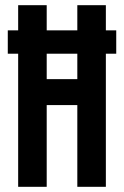

<svg xmlns="http://www.w3.org/2000/svg" viewBox="-20 -720 478 740"><path d="M428 -513H388V0H278V-315H160V0H50V-513H10V-603H50V-700H160V-603H278V-700H388V-603H428ZM278 -513H160V-415H278Z"/></svg>

Font: Booming Bebas 2
Style: Regular
Weight: 400
Designer: Ryoichi Tsunekawa
Foundry: Ryoichi Tsunekawa
Version: Version 2.000